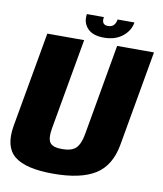

<svg xmlns="http://www.w3.org/2000/svg" viewBox="-89 -876 809 952"><g transform="rotate(10 316.0 -400.0)"><path d="M243 4Q104.5 4 47.8 -42Q-9 -88 9.5 -195.5L94.5 -675H280L199 -216.5Q190 -166 203.8 -145Q217.5 -124 265.5 -124Q314 -124 335.2 -145Q356.5 -166 365.5 -216.5L446 -675H631.5L547 -195.5Q528 -88 454.8 -42Q381.5 4 243 4ZM373.5 -704Q317 -704 290.5 -733Q264 -762 271 -804.5H356.5Q349.5 -764.5 384 -764.5Q419 -764.5 425.5 -804.5H510.5Q503.5 -762 467 -733Q430.5 -704 373.5 -704Z"/></g></svg>

Font: Anybody ExtraBold
Style: Italic
Weight: 800
Italic angle: -10°
Designer: Tyler Finck
Foundry: Etcetera Type Company
Version: Version 1.010; ttfautohint (v1.8.3) -l 8 -r 50 -G 200 -x 14 